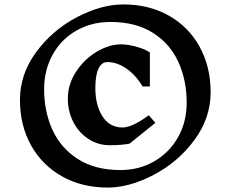

<svg xmlns="http://www.w3.org/2000/svg" viewBox="-20 -826 1040 866"><path d="M930 -410Q930 -293 856.5 -194Q783 -95 673.5 -37.5Q564 20 465 20Q349 20 259 -31Q169 -82 119.5 -171.5Q70 -261 70 -375Q70 -492 143.5 -591.5Q217 -691 327 -748.5Q437 -806 536 -806Q653 -806 742.5 -755Q832 -704 881 -614Q930 -524 930 -410ZM179 -423Q179 -323 216.5 -240.5Q254 -158 331.5 -108.5Q409 -59 523 -59Q608 -59 676 -98.5Q744 -138 783 -207Q822 -276 822 -363Q822 -464 784.5 -546.5Q747 -629 669.5 -678Q592 -727 478 -727Q393 -727 324.5 -688Q256 -649 217.5 -579.5Q179 -510 179 -423ZM656 -589V-436H623Q593 -487 550.5 -516.5Q508 -546 464 -546Q438 -546 424 -516Q410 -486 410 -429Q410 -352 442 -301.5Q474 -251 533 -251Q576 -251 651 -306L681 -272L564 -178Q527 -171 475 -171Q422 -171 378.5 -199.5Q335 -228 310.5 -276Q286 -324 286 -381Q286 -446 323 -502.5Q360 -559 416 -592.5Q472 -626 526 -626Q558 -626 598 -614.5Q638 -603 656 -589Z"/></svg>

Font: Inknut Antiqua Light
Style: Regular
Weight: 300
Designer: Claus Eggers Sørensen
Foundry: Claus Eggers Sørensen
Version: Version 1.003; ttfautohint (v1.8.2) -l 8 -r 50 -G 200 -x 14 